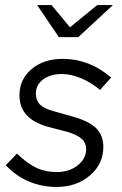

<svg xmlns="http://www.w3.org/2000/svg" viewBox="-20 -730 483 760"><path d="M3 0ZM3 -76 47 -122Q90 -81 125.5 -65Q161 -49 205 -49Q254 -49 287.5 -75.5Q321 -102 321 -139Q321 -164 304 -180Q287 -196 247 -208L170 -228Q113 -244 85 -275Q57 -306 57 -353Q57 -416 105 -456.5Q153 -497 229 -497Q281 -497 329 -478.5Q377 -460 420 -423L376 -374Q340 -404 300.5 -420.5Q261 -437 225 -437Q179 -437 150.5 -415.5Q122 -394 122 -360Q122 -333 138 -316.5Q154 -300 192 -290L270 -268Q333 -250 361 -222Q389 -194 389 -148Q389 -81 336 -35.5Q283 10 204 10Q145 10 93.5 -12Q42 -34 3 -76ZM184 -710 257 -622 365 -710H427L290 -583H213L127 -710Z"/></svg>

Font: Red Hat Text
Style: Italic
Weight: 400
Italic angle: -12°
Designer: Pentagram / MCKL
Foundry: Pentagram / MCKL
Version: Version 1.005; Red Hat Text Italic